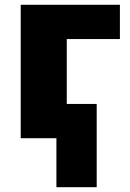

<svg xmlns="http://www.w3.org/2000/svg" viewBox="-20 -573 541 796"><path d="M477.1 -553.2V-411.1H256.8V-142.1H380.9V203.1H213.9V0H65.9V-553.2Z"/></svg>

Font: Open Sans ExtBd
Style: Bold
Weight: 800
Foundry: Ascender Corporation
Version: Version 1.10